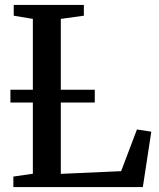

<svg xmlns="http://www.w3.org/2000/svg" viewBox="-20 -763 650 783"><path d="M34.5 0V-43L114 -54.5V-686L36 -699V-743H322V-699L228 -686V-54L474 -65L538.5 -235L597 -226L562.5 0ZM366.5 -397V-345H22.5V-397Z"/></svg>

Font: Merriweather 48pt Medium
Style: Regular
Weight: 500
Version: Version 2.100